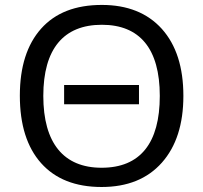

<svg xmlns="http://www.w3.org/2000/svg" viewBox="-20 -745 821 775"><path d="M720.2 -357.9C720.2 -473.6 691.4 -563.5 633.3 -628.4C575.2 -692.9 494.1 -725.1 391.1 -725.1C284.7 -725.1 203.1 -693.4 146 -629.4C88.9 -565.4 60.1 -475.1 60.1 -358.9C60.1 -241.2 88.9 -150.4 146 -86.4C203.1 -22.5 284.2 9.8 390.1 9.8C494.1 9.8 575.2 -22.9 633.3 -88.4C691.4 -153.8 720.2 -243.7 720.2 -357.9ZM154.8 -357.9C154.8 -547.9 236.8 -645 391.1 -645C543.9 -645 625 -548.8 625 -357.9C625 -167 545.9 -67.9 390.1 -67.9C236.3 -67.9 154.8 -168 154.8 -357.9ZM238.8 -324.2H541V-401.9H238.8Z"/></svg>

Font: Noto Reveo Sans
Style: Regular
Weight: 400
Designer: Monotype Design team
Foundry: Monotype Imaging Inc.
Version: Version 1.04